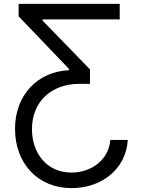

<svg xmlns="http://www.w3.org/2000/svg" viewBox="-20 -747 722 982"><path d="M633.5 -31.2H544C537.3 67.8 449.6 135.7 345.2 135.7C221.6 135.7 143.5 39.1 143.5 -86.6C143.5 -228.3 244 -318.2 386.4 -318.2H440.3V-392L197.4 -642V-647.7H592.3V-727.3H75.3V-663.4L332.4 -394.9V-387.8C170.8 -380.7 56.8 -259.2 56.8 -88.1C56.8 88.1 172.9 215.2 346.6 215.2C502.5 215.2 625.4 114.7 633.5 -31.2Z"/></svg>

Font: Magic Ui Pro
Style: Regular
Weight: 400
Designer: Stefan Endress, Andreas Faust
Version: Version 1.000;FEAKit 1.0